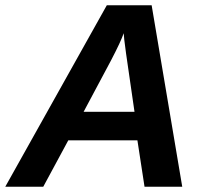

<svg xmlns="http://www.w3.org/2000/svg" viewBox="-41 -708 783 728"><path d="M650 0H507L480 -176H218L123 0H-21L364 -688H534ZM428 -582Q418 -552 380 -479L276 -284H469L437 -505Q428 -571 428 -582Z"/></svg>

Font: Libra Sans
Style: Bold Italic
Weight: 700
Italic angle: -12°
Foundry: Context Ltd
Version: Version 1.002